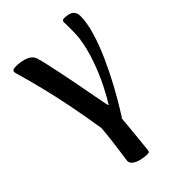

<svg xmlns="http://www.w3.org/2000/svg" viewBox="-220 -612 916 916"><g transform="rotate(-45 237.5 -154.0)"><path d="M233 13Q213.9 13 194.8 8.3Q175.8 3.7 163 -5.4Q150.2 -14.5 148.2 -26.6Q132.8 -123.8 117.7 -199.8Q102.7 -275.9 89 -332.2Q75.4 -388.4 65.3 -426.3Q55.2 -464.2 49 -484.5Q42.8 -504.7 42.8 -509.4Q42.8 -517.2 48 -520.6Q53.1 -524 67.1 -524Q85.2 -524 102.1 -521.1Q119.1 -518.1 133.2 -512Q147.2 -505.8 156.5 -495.2Q165.8 -484.6 168.6 -468.9Q172 -458.7 178.5 -429.5Q185 -400.2 193.5 -360.1Q202 -319.9 210.6 -275.9Q219.3 -232 226.7 -190.9Q234.2 -149.9 240.3 -119.2Q243 -105.8 245 -95.4Q247 -85.1 249.8 -79.6Q272.6 -115.1 298.2 -166.6Q323.9 -218.1 345.2 -278.5Q366.6 -338.9 375.6 -398.9Q378.3 -421.3 378.9 -442.3Q379.4 -463.4 378.9 -481.4Q378.4 -499.5 378.4 -512Q378.4 -517.5 382.4 -520.8Q386.4 -524 392.5 -524Q407.6 -524 422.4 -520.3Q437.3 -516.7 444.8 -507.3Q447.7 -503.1 451.5 -496.7Q455.4 -490.3 455.4 -476Q455.4 -432.5 438.7 -375.3Q422.1 -318 393.5 -253.7Q365 -189.5 329.9 -124.8Q294.7 -60.2 257.3 -1.3Q251.9 6.5 247.3 9.7Q242.6 13 233 13ZM254.1 -59.1Q252.7 -31.3 250.1 -0.9Q247.4 29.4 244.8 59.2Q242.2 88.9 239.4 115.6Q236.7 142.3 234.3 164.7Q232 187.1 230.7 202.6Q230 209.7 227.3 213.1Q224.6 216.5 214.9 216.5Q195 216.5 173.4 211.3Q151.8 206.1 137.7 195.7Q123.5 185.2 124.2 169.7Q125.6 158.8 128.1 141.3Q130.6 123.8 133.6 101.7Q136.5 79.6 139.5 56.8Q142.5 34.1 144.6 12.1Q146.8 -9.8 148.2 -26.6Q148.2 -43.1 160.7 -52.8Q173.2 -62.4 191.1 -65.6Q209.1 -68.8 226.5 -67Q243.9 -65.3 254.1 -59.1Z"/></g></svg>

Font: Briem Hand Thin
Style: Regular
Weight: 100
Designer: Gunnlaugur SE Briem, Eben Sorkin
Foundry: Sorkin Type Co.
Version: Version 1.003